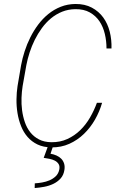

<svg xmlns="http://www.w3.org/2000/svg" viewBox="-20 -741 627 978"><path d="M500 -217.3Q487.3 -172.9 463.9 -131.8Q440.4 -90.8 407.7 -59.1Q375 -27.3 333.3 -8.5Q291.5 10.3 241.7 9.8Q201.2 9.3 171.1 -5.1Q141.1 -19.5 120.4 -43.5Q99.6 -67.4 87.2 -98.9Q74.7 -130.4 69.1 -165Q63.5 -199.7 64 -235.1Q64.5 -270.5 69.3 -302.2L87.4 -408.7Q93.8 -443.4 105.5 -479.7Q117.2 -516.1 134.5 -550.8Q151.9 -585.4 174.8 -616Q197.8 -646.5 226.3 -669.7Q254.9 -692.9 289.3 -706.5Q323.7 -720.2 363.8 -720.7Q412.1 -721.2 447.8 -702.1Q483.4 -683.1 506.1 -651.6Q528.8 -620.1 539.1 -579.1Q549.3 -538.1 547.9 -494.1H522.5Q522.5 -532.2 513.9 -568.4Q505.4 -604.5 486.6 -632.6Q467.8 -660.6 437.5 -677.7Q407.2 -694.8 363.8 -694.3Q327.6 -693.8 296.6 -681.4Q265.6 -668.9 239.7 -647.5Q213.9 -626 193.4 -597.9Q172.9 -569.8 157.2 -538.3Q141.6 -506.8 130.9 -473.6Q120.1 -440.4 114.3 -409.7L95.2 -302.2Q90.8 -274.4 89.6 -242.7Q88.4 -210.9 92.5 -179.2Q96.7 -147.5 106.7 -118.4Q116.7 -89.4 134.5 -66.9Q152.3 -44.4 178.7 -30.8Q205.1 -17.1 241.7 -16.6Q286.6 -16.1 323.2 -33Q359.9 -49.8 388.7 -77.9Q417.5 -106 438.5 -142.3Q459.5 -178.7 473.6 -217.3ZM250 4.4 237.3 42Q253.9 44.9 268.1 51.3Q282.2 57.6 292 67.6Q301.8 77.6 306.4 91.8Q311 106 308.1 124.5Q304.2 150.9 288.6 168.2Q272.9 185.5 251.2 195.8Q229.5 206.1 204.3 210.7Q179.2 215.3 156.7 216.8L157.2 192.9Q174.3 191.9 194.3 188.5Q214.4 185.1 232.2 177.5Q250 169.9 263.7 157Q277.3 144 281.7 124Q285.6 106 278.6 94.7Q271.5 83.5 259 77.1Q246.6 70.8 231.2 67.9Q215.8 64.9 202.6 63L224.1 4.4Z"/></svg>

Font: Roboto Mono Thin
Style: Italic
Weight: 250
Designer: Google
Version: Version 2.000985; 2015; ttfautohint (v1.3)